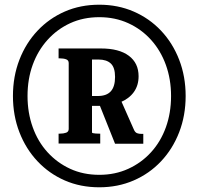

<svg xmlns="http://www.w3.org/2000/svg" viewBox="-20 -763 841 816"><path d="M402 -20Q469 -20 525 -45.5Q581 -71 622 -116Q663 -161 685 -222Q707 -283 707 -355Q707 -426 685 -487Q663 -548 622 -593.5Q581 -639 525 -664.5Q469 -690 402 -690Q334 -690 278.5 -664.5Q223 -639 182 -593.5Q141 -548 119 -487.5Q97 -427 97 -355Q97 -284 119 -222.5Q141 -161 182 -116Q223 -71 278.5 -45.5Q334 -20 402 -20ZM402 33Q322 33 255.5 4Q189 -25 139.5 -77.5Q90 -130 62.5 -201Q35 -272 35 -355Q35 -438 62.5 -509Q90 -580 139.5 -632.5Q189 -685 255.5 -714Q322 -743 402 -743Q481 -743 548 -714Q615 -685 664.5 -632.5Q714 -580 741.5 -509Q769 -438 769 -355Q769 -272 741.5 -201Q714 -130 664.5 -77.5Q615 -25 548 4Q481 33 402 33ZM229 -153V-195H234Q250 -195 261 -199Q272 -203 272 -215V-495Q272 -507 261 -511Q250 -515 234 -515H229V-557H409Q486 -557 527.5 -526Q569 -495 569 -439Q569 -400 549 -372Q529 -344 492 -328.5Q455 -313 405 -313H371V-200Q371 -198 375.5 -197Q380 -196 387 -195.5Q394 -195 401 -195H406V-153ZM399 -510H371V-355H396Q433 -355 451 -375Q469 -395 469 -436Q469 -476 451 -493Q433 -510 399 -510ZM396 -335 484 -359 550 -210Q555 -200 562.5 -197Q570 -194 581 -194H589V-152H469Z"/></svg>

Font: Roboto Serif 72pt SemiCondensed SemiBold
Style: Italic
Weight: 600
Width: 4
Italic angle: -10°
Designer: Greg Gazdowicz
Foundry: Commercial Type
Version: Version 1.008